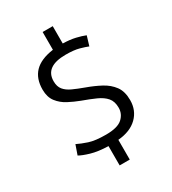

<svg xmlns="http://www.w3.org/2000/svg" viewBox="-211 -885 986 1103"><g transform="rotate(-30 282.0 -333.5)"><path d="M251 109V-19Q183 -21 137.5 -34.5Q92 -48 70 -61L92 -124Q120 -110 160.5 -96.5Q201 -83 272 -83Q349 -83 380.5 -111.5Q412 -140 412 -181Q412 -223 391 -247.5Q370 -272 332 -289Q294 -306 244 -324Q207 -338 170.5 -357Q134 -376 109.5 -407.5Q85 -439 85 -489Q85 -562 125.5 -604Q166 -646 251 -658V-776H318V-661Q365 -660 401 -651.5Q437 -643 461 -633L442 -570Q423 -578 389 -587.5Q355 -597 300 -597Q164 -597 164 -499Q164 -464 181 -443Q198 -422 229.5 -407.5Q261 -393 305 -377Q355 -359 397 -336.5Q439 -314 465 -279Q491 -244 491 -186Q491 -118 445.5 -73.5Q400 -29 318 -22V109Z"/></g></svg>

Font: Ubuntu Sans
Style: Regular
Weight: 400
Designer: Dalton Maag Ltd
Foundry: Dalton Maag Ltd
Version: Version 1.006; ttfautohint (v1.8.4.7-5d5b)